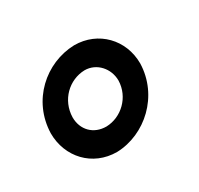

<svg xmlns="http://www.w3.org/2000/svg" viewBox="-67 -785 400 386"><g transform="rotate(-30 133.5 -591.5)"><path d="M11 -576C11 -521 51 -477 108 -477C174 -479 235 -534 237 -608C237 -663 196 -706 140 -706C73 -704 13 -651 11 -576ZM115 -532C85 -532 65 -553 65 -582C66 -622 97 -651 133 -652C161 -652 182 -628 182 -600C181 -562 150 -533 115 -532Z"/></g></svg>

Font: Cantarell
Style: Oblique
Weight: 400
Italic angle: -8°
Designer: Dave Crossland
Version: Version 0.024